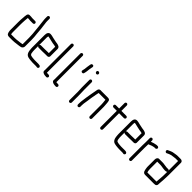

<svg xmlns="http://www.w3.org/2000/svg" viewBox="245 -1998 3333 3333"><g transform="rotate(45 1911.5 -331.5)"><path d="M245 -505H182C176 -505 170 -505 164 -506C151 -506 142 -511 129 -509H101C83 -509 69 -492 65 -478C58 -455 59 -429 56 -400C52 -360 50 -327 50 -282V-93C50 -86 50 -80 51 -73C58 -24 65 11 121 11H201C217 11 239 10 254 8L275 5C316 -1 355 -2 391 -12C412 -17 432 -42 432 -67V-226C432 -275 428 -324 422 -369C419 -409 415 -448 412 -486C406 -519 404 -557 399 -590C396 -611 393 -628 393 -651V-708C393 -723 380 -737 365 -737C349 -737 336 -724 336 -708V-652C336 -643 337 -634 338 -626C341 -607 342 -581 345 -564C348 -550 348 -527 351 -512L355 -478C360 -424 365 -370 371 -316C373 -285 375 -257 375 -226V-68C375 -64 348 -62 344 -61L329 -58C317 -56 306 -56 292 -54C263 -50 234 -46 201 -46H114C110 -55 108 -66 108 -78C107 -83 107 -88 107 -93V-282C107 -299 107 -313 108 -326C111 -368 111 -411 117 -449C117 -450 117 -451 118 -452H138C149 -450 168 -448 182 -448H245C261 -448 274 -460 274 -476C274 -492 261 -505 245 -505Z M594 -478H595C608 -478 613 -475 626 -473C641 -471 661 -463 677 -461C698 -458 721 -450 741 -447L759 -445L776 -442C785 -440 798 -437 806 -435V-279H771C758 -279 723 -277 709 -277H614C603 -277 594 -272 589 -262V-449C589 -455 592 -472 594 -478ZM771 -222H824C844 -222 863 -236 863 -257V-440C859 -482 823 -492 784 -499L767 -501C761 -502 755 -503 750 -504L735 -507C721 -511 702 -515 687 -517C671 -519 653 -526 637 -529C622 -531 613 -535 595 -535C548 -535 532 -496 532 -449V-142C532 -130 533 -119 534 -109C537 -80 538 -63 545 -41C557 -8 573 14 608 24C632 28 660 36 690 36H701C708 37 714 38 720 38H812C819 38 824 39 829 41C854 47 874 22 861 0C853 -15 834 -19 812 -19H720C710 -19 700 -21 690 -21C670 -21 657 -25 640 -27C629 -29 623 -33 613 -35C606 -42 595 -57 595 -72C591 -93 589 -117 589 -142V-235C594 -225 603 -220 614 -220H709C723 -220 757 -222 771 -222Z M966 -661V-24C966 -21 966 -17 965 -14C960 25 998 40 1034 44C1041 44 1048 44 1055 45L1066 46C1082 48 1095 34 1097 20C1099 3 1086 -9 1071 -11L1060 -12C1052 -13 1044 -13 1037 -13C1032 -13 1028 -14 1023 -15V-661C1023 -677 1011 -690 995 -690C979 -690 966 -677 966 -661Z M1198 -661V-24C1198 -21 1198 -17 1197 -14C1192 25 1230 40 1266 44C1273 44 1280 44 1287 45L1298 46C1314 48 1327 34 1329 20C1331 3 1318 -9 1303 -11L1292 -12C1284 -13 1276 -13 1269 -13C1264 -13 1260 -14 1255 -15V-661C1255 -677 1243 -690 1227 -690C1211 -690 1198 -677 1198 -661Z M1485 -469C1489 -484 1494 -502 1496 -520C1500 -551 1503 -593 1511 -624L1515 -643C1516 -650 1515 -657 1511 -664C1499 -685 1462 -677 1459 -654L1455 -636C1448 -604 1444 -560 1440 -526C1438 -509 1432 -496 1430 -480C1420 -442 1481 -434 1485 -469Z M1633 -448V-265C1633 -217 1640 -170 1637 -122V45C1637 61 1649 74 1665 74C1681 74 1694 61 1694 45V-122C1695 -137 1694 -153 1693 -169C1691 -199 1690 -235 1690 -265V-448C1690 -463 1676 -476 1661 -476C1645 -476 1633 -463 1633 -448ZM1615 -637C1615 -620 1631 -605 1647 -605C1662 -605 1675 -619 1675 -634C1675 -651 1660 -665 1643 -665C1627 -665 1615 -653 1615 -637Z M1851 -7V-34C1851 -39 1851 -47 1852 -59C1852 -69 1853 -79 1854 -88C1860 -141 1874 -196 1878 -249C1880 -259 1882 -269 1883 -278C1885 -296 1890 -306 1892 -323C1892 -328 1893 -334 1894 -339C1900 -360 1903 -381 1907 -401H2074C2075 -393 2075 -384 2076 -375C2079 -350 2083 -321 2083 -292V-8C2083 7 2096 21 2111 21C2127 21 2140 8 2140 -8V-292C2140 -303 2139 -314 2138 -325C2135 -361 2135 -399 2126 -430C2120 -450 2101 -458 2075 -458H1918C1911 -458 1905 -458 1898 -459C1867 -459 1854 -438 1850 -412C1850 -409 1849 -405 1848 -400C1846 -386 1844 -381 1842 -367L1839 -352C1837 -344 1836 -336 1835 -329L1832 -314C1830 -307 1828 -298 1827 -287C1821 -256 1818 -227 1812 -196C1807 -143 1794 -92 1794 -34V-7C1794 9 1806 22 1822 22C1838 22 1851 9 1851 -7Z M2349 -594V-462H2267C2252 -462 2239 -450 2239 -434C2239 -419 2252 -405 2267 -405H2349V-8C2349 7 2361 20 2377 20C2392 20 2406 7 2406 -8V-403H2526C2542 -403 2555 -416 2555 -432C2555 -448 2542 -460 2526 -460H2406V-594C2406 -609 2392 -623 2377 -623C2362 -623 2349 -609 2349 -594Z M2716 -478H2717C2730 -478 2735 -475 2748 -473C2763 -471 2783 -463 2799 -461C2820 -458 2843 -450 2863 -447L2881 -445L2898 -442C2907 -440 2920 -437 2928 -435V-279H2893C2880 -279 2845 -277 2831 -277H2736C2725 -277 2716 -272 2711 -262V-449C2711 -455 2714 -472 2716 -478ZM2893 -222H2946C2966 -222 2985 -236 2985 -257V-440C2981 -482 2945 -492 2906 -499L2889 -501C2883 -502 2877 -503 2872 -504L2857 -507C2843 -511 2824 -515 2809 -517C2793 -519 2775 -526 2759 -529C2744 -531 2735 -535 2717 -535C2670 -535 2654 -496 2654 -449V-142C2654 -130 2655 -119 2656 -109C2659 -80 2660 -63 2667 -41C2679 -8 2695 14 2730 24C2754 28 2782 36 2812 36H2823C2830 37 2836 38 2842 38H2934C2941 38 2946 39 2951 41C2976 47 2996 22 2983 0C2975 -15 2956 -19 2934 -19H2842C2832 -19 2822 -21 2812 -21C2792 -21 2779 -25 2762 -27C2751 -29 2745 -33 2735 -35C2728 -42 2717 -57 2717 -72C2713 -93 2711 -117 2711 -142V-235C2716 -225 2725 -220 2736 -220H2831C2845 -220 2879 -222 2893 -222Z M3089 -476V-374C3089 -350 3087 -319 3087 -294V21C3087 38 3100 49 3116 49C3132 49 3144 37 3144 21V-295C3144 -320 3146 -351 3146 -374V-381C3170 -389 3198 -405 3225 -410C3235 -411 3248 -417 3258 -417H3284C3298 -417 3312 -432 3312 -446C3312 -461 3298 -474 3284 -474H3255C3216 -468 3179 -456 3146 -443V-476C3146 -491 3133 -505 3118 -505C3102 -505 3089 -492 3089 -476Z M3717 -278V-253C3717 -204 3716 -148 3711 -104C3709 -79 3705 -53 3705 -27V-24C3701 -23 3697 -23 3693 -23H3483C3482 -23 3482 -23 3481 -24C3474 -38 3470 -66 3470 -84C3470 -89 3469 -95 3469 -101V-277H3544C3549 -277 3555 -277 3560 -276L3579 -274C3608 -270 3637 -263 3668 -263C3691 -263 3707 -264 3717 -278ZM3668 -320C3663 -320 3659 -320 3654 -321C3634 -325 3607 -326 3586 -330L3567 -333C3559 -334 3551 -334 3544 -334H3458C3430 -334 3412 -306 3412 -274V-101C3412 -94 3412 -87 3413 -80C3421 -27 3423 34 3483 34H3693C3708 34 3715 33 3729 31C3745 27 3761 11 3761 -8C3762 -15 3762 -21 3762 -27C3762 -32 3762 -38 3763 -45L3765 -71C3768 -95 3768 -110 3770 -140C3772 -173 3774 -217 3774 -252V-556C3774 -581 3751 -598 3724 -598H3654C3633 -598 3615 -595 3596 -592C3577 -589 3562 -585 3543 -583C3528 -580 3513 -572 3499 -567C3482 -561 3470 -555 3455 -547C3432 -534 3442 -501 3464 -495C3481 -491 3490 -503 3502 -507C3519 -514 3537 -523 3556 -527L3604 -535L3622 -537C3633 -539 3643 -541 3654 -541H3717V-308C3705 -327 3691 -320 3668 -320Z"/></g></svg>

Font: Electronic
Style: Regular
Weight: 400
Version: Version 1.011